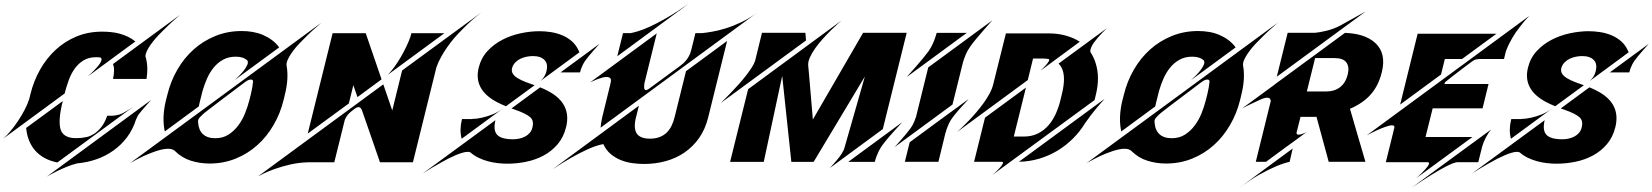

<svg xmlns="http://www.w3.org/2000/svg" viewBox="-94 -899 9183 1067"><path d="M906.2 -816.4Q852.5 -770.5 810.5 -727.5Q785.2 -702.6 770.3 -685.3Q755.4 -668 742.9 -650.4Q730.5 -632.8 722.4 -616Q714.4 -599.1 714.4 -585.9Q715.3 -582 716.3 -578.6Q717.3 -575.2 718.3 -571.8Q730 -523.9 720.7 -464.4L720.2 -460.4H534.2Q539.6 -485.4 539.8 -507.3Q540 -529.3 533.7 -543ZM51.3 -188 254.9 -337.4Q240.7 -281.7 238 -241Q235.4 -200.2 243.7 -176.8Q248.5 -163.1 257.6 -154.3Q266.6 -145.5 277.8 -140.4Q289.1 -135.3 302.2 -133.3Q315.4 -131.3 328.6 -131.3Q332 -131.3 337.2 -131.6Q342.3 -131.8 346.9 -132.1Q351.6 -132.3 355.2 -132.6Q358.9 -132.8 359.9 -132.8Q370.6 -133.8 388.7 -137.7Q406.7 -141.6 427 -154.1Q447.3 -166.5 467.3 -190.4Q487.3 -214.4 502 -255.9H526.9Q537.1 -255.9 547.9 -257.8Q557.6 -259.3 568.6 -262.2Q579.6 -265.1 590.8 -271.5Q602.1 -277.3 612.5 -283.7Q623 -290 631.3 -295.4Q641.1 -301.8 649.4 -307.6L224.6 3.9Q147 -11.7 102.8 -61Q58.6 -110.4 51.3 -188ZM265.1 -379.4 -74.2 -129.9Q-56.2 -146 -34.9 -171.4Q-13.7 -196.8 6.1 -226.6Q25.9 -256.3 42.7 -288.3Q59.6 -320.3 68.8 -350.1L75.2 -376Q92.8 -448.2 128.4 -511.5Q164.1 -574.7 214.8 -621.8Q265.6 -668.9 330.6 -696Q395.5 -723.1 472.7 -723.1Q497.1 -723.1 522 -720.7Q546.9 -718.3 570.6 -711.9Q594.2 -705.6 616.5 -695.1Q638.7 -684.6 658.2 -668.5L395 -475.1Q400.4 -480 409.9 -489Q419.4 -498 429.9 -508.8Q440.4 -519.5 450.2 -531.2Q460 -543 465.3 -553Q470.7 -563 470.5 -570.3Q470.2 -577.6 460.4 -580.1Q455.6 -580.6 450.4 -580.8Q445.3 -581.1 439.9 -581.1Q398.9 -581.1 369.9 -563.2Q340.8 -545.4 320.8 -517.1Q300.8 -488.8 288.1 -453.9Q275.4 -418.9 266.6 -385.3ZM166 82.5 746.1 -343.8Q742.7 -340.3 733.6 -330.1Q724.6 -319.8 713.6 -307.4Q702.6 -294.9 691.7 -282Q680.7 -269 674.3 -259.8Q670.9 -253.9 667.7 -247.1Q664.6 -240.2 661.6 -233.9Q644 -178.7 611.6 -135.7Q579.1 -92.8 536.1 -62.3Q493.2 -31.7 441.9 -13.9Q390.6 3.9 335.4 8.8Q307.1 15.6 277.3 27.8Q247.6 40 222.7 52.2Q193.8 66.4 166 82.5Z M1010.7 -307.6 821.8 -168.5Q805.7 -241.7 826.2 -333.5L836.4 -373.5Q854.5 -447.8 891.8 -512.2Q929.2 -576.7 982.4 -624.3Q1035.6 -671.9 1103.3 -699.2Q1170.9 -726.6 1249 -726.6Q1279.3 -726.6 1308.8 -721.7Q1338.4 -716.8 1365 -705.8Q1391.6 -694.8 1415.3 -677.7Q1439 -660.6 1457.5 -635.7L1209.5 -453.6Q1218.3 -461.4 1232.9 -475.8Q1247.6 -490.2 1260.5 -506.6Q1273.4 -522.9 1280.3 -538.6Q1287.1 -554.2 1279.8 -564Q1267.1 -574.7 1251.5 -579.3Q1235.8 -584 1216.3 -584Q1175.8 -584 1145.5 -567.1Q1115.2 -550.3 1093.3 -523.2Q1071.3 -496.1 1056.4 -462.2Q1041.5 -428.2 1031.7 -394L1018.6 -341.8Q1016.1 -333 1014.4 -324.5Q1012.7 -315.9 1010.7 -307.6ZM629.4 7.3 1691.4 -772.5Q1635.3 -724.6 1591.8 -679.7Q1565.4 -653.8 1550.5 -636Q1535.6 -618.2 1523.4 -600.1Q1511.2 -582 1504.2 -565.2Q1497.1 -548.3 1498.5 -535.6Q1511.7 -463.9 1489.7 -375.5L1481.9 -342.8Q1463.9 -269 1426.5 -204.6Q1389.2 -140.1 1336.2 -92.5Q1283.2 -44.9 1215.8 -17.6Q1148.4 9.8 1070.3 9.8Q1016.6 9.8 966.8 -5.9Q917 -21.5 877.9 -60.1Q865.2 -72.3 839.8 -72.3Q825.7 -72.3 809.1 -68.8Q792.5 -65.4 775.1 -59.8Q757.8 -54.2 740.2 -47.1Q722.7 -40 706.1 -32.7Q668.5 -15.1 629.4 7.3ZM1299.8 -374Q1304.7 -394.5 1307.9 -412.6Q1311 -430.7 1312.5 -447.3Q1311 -457 1299.8 -457Q1293.9 -457 1286.1 -453.9Q1278.3 -450.7 1270.5 -444.8Q1263.2 -439.5 1244.4 -425.3Q1225.6 -411.1 1201.4 -392.8Q1177.2 -374.5 1150.1 -354.2Q1123 -334 1099.9 -316.2Q1076.7 -298.3 1059.8 -285.4Q1043 -272.5 1038.6 -268.6Q1025.9 -257.3 1015.1 -245.4Q1004.4 -233.4 1006.8 -219.7Q1009.3 -176.8 1033.4 -153.8Q1057.6 -130.9 1102.5 -130.9Q1144.5 -130.9 1175.8 -150.9Q1207 -170.9 1230 -201.7Q1252.9 -232.4 1267.8 -269.5Q1282.7 -306.6 1291.5 -341.3Z M2140.6 -507.3 2582.5 -831.1Q2527.3 -788.6 2478.5 -738.8Q2449.7 -710.4 2430.7 -688Q2411.6 -665.5 2393.1 -639.4Q2374.5 -613.3 2358.2 -584.2Q2341.8 -555.2 2331.1 -524.4L2200.7 2.9H2017.6Q1989.7 -77.1 1968.3 -140.1Q1955.1 -178.2 1947.3 -200.4Q1939.5 -222.7 1933.1 -241.2Q1926.8 -259.8 1922.4 -272Q1918 -284.2 1918 -284.7Q1911.6 -303.7 1898.4 -303.7Q1889.2 -303.7 1877 -294.4Q1851.1 -275.9 1839.1 -261.5Q1827.1 -247.1 1822.3 -233.4L1763.7 2.9H1617.2Q1564.9 4.4 1517.3 15.6Q1469.7 26.9 1432.1 40.3Q1394.5 53.7 1369.9 65.9Q1345.2 78.1 1339.4 81.5L2036.1 -430.2L2085.9 -285.2ZM2375.5 -714.4 2060.5 -482.9Q2078.1 -500 2097.4 -526.6Q2116.7 -553.2 2134.3 -583.5Q2151.9 -613.8 2166 -644Q2180.2 -674.3 2188 -698.2L2191.9 -714.4ZM1844.7 -324.2 1616.2 -156.7 1754.4 -714.4H1938.5L2026.4 -458L1892.6 -359.4L1869.6 -425.8Z M2703.6 -298.3 2471.7 -127.9Q2458.5 -175.8 2472.7 -233.9L2473.6 -237.3H2527.8V-237.8Q2555.2 -238.3 2584.5 -245.1Q2611.8 -251 2642.1 -262.9Q2672.4 -274.9 2703.6 -298.3ZM2666 -332.5Q2536.1 -401.9 2566.4 -523.4Q2579.6 -577.1 2615.2 -615.5Q2650.9 -653.8 2698.2 -678.2Q2745.6 -702.6 2799.6 -714.1Q2853.5 -725.6 2903.3 -725.6Q2935.1 -725.6 2967.8 -720.5Q3000.5 -715.3 3030 -703.1Q3059.6 -690.9 3083.5 -670.2Q3107.4 -649.4 3121.6 -618.2Q3123 -615.7 3124 -613Q3125 -610.4 3125.5 -607.9L2909.2 -448.7Q2922.4 -460.4 2929.9 -472.7Q2937.5 -484.9 2940.9 -496.6L2942.4 -502.4Q2953.1 -543.5 2932.6 -564.9Q2911.6 -587.4 2867.2 -587.4Q2850.6 -587.4 2832 -583.7Q2813.5 -580.1 2797.1 -572Q2780.8 -564 2768.6 -551Q2756.3 -538.1 2751.5 -519.5Q2745.6 -495.1 2768.1 -475.1Q2793 -453.6 2861.8 -430.7Q2866.2 -429.2 2869.9 -428Q2873.5 -426.8 2877 -425.3L2717.8 -308.6Q2702.6 -314.5 2689.9 -320.6Q2677.2 -326.7 2666 -332.5ZM3021 -496.6 3237.3 -655.3Q3234.4 -651.9 3224.4 -640.6Q3214.4 -629.4 3202.1 -615.5Q3189.9 -601.6 3177.7 -586.7Q3165.5 -571.8 3158.2 -561.5Q3150.4 -550.3 3144.8 -538.8Q3139.2 -527.3 3135.7 -518.1Q3131.8 -507.3 3129.4 -497.1H3127.4V-496.6ZM2975.6 -379.4Q3081.5 -311 3051.8 -191.9Q3038.1 -136.2 3004.9 -97.4Q2971.7 -58.6 2927 -34.7Q2882.3 -10.7 2830.1 0Q2777.8 10.7 2725.6 10.7Q2700.2 10.7 2672.4 7.6Q2644.5 4.4 2617.2 -2.9Q2589.8 -10.3 2564.9 -22.5Q2540 -34.7 2520 -52.2Q2514.2 -55.2 2505.4 -55.2Q2492.7 -55.2 2475.1 -50Q2457.5 -44.9 2437.7 -36.4Q2418 -27.8 2396.5 -17.1Q2375 -6.3 2355 5.4Q2307.1 31.7 2254.9 65.4L2659.2 -231Q2646 -175.8 2668 -150.9Q2690.9 -125 2757.3 -125Q2774.9 -125 2792 -128.7Q2809.1 -132.3 2824 -140.1Q2838.9 -147.9 2849.9 -160.6Q2860.8 -173.3 2865.2 -191.9Q2874 -227.1 2853.5 -246.6Q2832 -267.1 2769 -289.1Q2758.3 -292.5 2748.5 -296.4L2907.7 -413.6Q2928.2 -405.3 2945.1 -396.7Q2961.9 -388.2 2975.6 -379.4Z M3770.5 -714.8H3806.6Q3828.6 -716.8 3862.8 -722.7Q3897 -728.5 3938.2 -741.2Q3979.5 -753.9 4025.1 -775.4Q4070.8 -796.9 4115.7 -830.1L3243.7 -189.5Q3244.6 -202.6 3246.8 -216.3Q3249 -230 3252 -244.6L3297.4 -429.2Q3297.9 -431.6 3298.3 -433.8Q3298.8 -436 3299.3 -438.5Q3304.2 -457.5 3297.4 -464.4Q3290.5 -471.2 3276.9 -471.2Q3266.1 -471.2 3252.4 -467.5Q3238.8 -463.9 3225.6 -458.7Q3212.4 -453.6 3201.4 -448.5Q3190.4 -443.4 3185.1 -440.9L3555.7 -713.4L3487.3 -437Q3486.3 -430.2 3485.8 -423.3Q3485.4 -416.5 3485.8 -410.9Q3486.3 -405.3 3488.8 -401.6Q3491.2 -397.9 3495.6 -397.9Q3501.5 -397.9 3512.7 -405.8Q3522 -412.6 3536.9 -423.6Q3551.8 -434.6 3569.6 -447.5Q3587.4 -460.4 3606 -474.4Q3624.5 -488.3 3641.1 -500.2Q3657.7 -512.2 3670.2 -521.5Q3682.6 -530.8 3687.5 -534.2Q3695.3 -539.6 3704.1 -547.9Q3712.9 -556.2 3721.2 -566.7Q3729.5 -577.1 3736.1 -590.1Q3742.7 -603 3746.6 -618.2Q3746.6 -618.2 3747.8 -622.3Q3749 -626.5 3750.5 -633.3Q3752 -640.1 3754.2 -648.9Q3756.3 -657.7 3758.8 -666.5Q3764.2 -688 3770.5 -714.8ZM3734.4 -879.4 3336.4 -586.4 3368.2 -714.8H3410.2Q3423.8 -717.3 3450.2 -724.9Q3476.6 -732.4 3516.6 -750.5Q3556.6 -768.6 3610.8 -799.6Q3665 -830.6 3734.4 -879.4ZM3718.3 -503.4 3946.8 -671.4 3841.3 -245.6Q3825.2 -180.7 3791.3 -132.3Q3757.3 -84 3710.4 -51.8Q3663.6 -19.5 3606 -3.7Q3548.3 12.2 3484.9 12.2Q3452.1 12.2 3418.2 7.3Q3384.3 2.4 3353.8 -10.3Q3323.2 -22.9 3298.6 -44.2Q3273.9 -65.4 3258.8 -98.1Q3240.2 -95.2 3218 -87.6Q3195.8 -80.1 3172.4 -69.6Q3148.9 -59.1 3125.5 -46.9Q3102.1 -34.7 3080.6 -22.5Q3029.3 6.8 2977.1 41.5L3456.5 -311.5L3438.5 -239.3Q3425.8 -181.2 3447.3 -153.3Q3467.8 -128.4 3517.6 -128.4Q3547.9 -128.4 3570.6 -137Q3593.3 -145.5 3609.9 -161.1Q3626.5 -176.8 3637.5 -199Q3648.4 -221.2 3655.3 -249Z M4385.3 -674.3 3911.1 -326.2Q3918.5 -333.5 3934.1 -349.1Q3949.7 -364.7 3969.2 -385.3Q3988.8 -405.8 4010.3 -429.4Q4031.7 -453.1 4050.3 -477.1Q4068.8 -501 4083 -522.7Q4097.2 -544.4 4102.5 -561.5L4140.6 -716.8H4381.8ZM4620.1 0.5 4920.4 -220.2Q4896.5 -194.3 4874.5 -169.9Q4861.8 -155.8 4853.3 -146Q4844.7 -136.2 4836.4 -126.2Q4828.1 -116.2 4820.3 -106.4Q4812.5 -96.7 4807.1 -88.9Q4796.4 -73.2 4788.8 -57.4Q4781.2 -41.5 4776.4 -28.8Q4771 -13.7 4767.6 0.5V-1.5L4767.1 0.5ZM4712.4 -474.1 4427.7 0.5H4303.7L4252.9 -477.5L4150.4 0.5H3963.4L4063.5 -403.3L4582 -784.7Q4577.1 -780.3 4561 -765.9Q4544.9 -751.5 4523.7 -730.5Q4502.4 -709.5 4479.5 -684.1Q4456.5 -658.7 4437.5 -632.3Q4418.5 -606 4407 -580.3Q4395.5 -554.7 4397.5 -534.2Q4397.5 -534.2 4398.7 -521Q4399.9 -507.8 4401.9 -486.8Q4403.8 -465.8 4406 -439Q4408.2 -412.1 4410.6 -384.3Q4416.5 -318.4 4423.3 -234.9L4702.6 -716.8H4944.8L4812 -181.6L4518.6 34.2Q4538.1 13.2 4554.7 -6.8Q4564.5 -18.6 4570.6 -26.6Q4576.7 -34.7 4582.3 -43.5Q4587.9 -52.2 4592.3 -60.5Q4596.7 -68.8 4598.6 -76.2Z M5064.5 -524.4 5420.9 -786.1Q5416.5 -781.7 5401.4 -764.6Q5386.2 -747.6 5367.2 -725.6Q5348.1 -703.6 5329.1 -680.7Q5310.1 -657.7 5298.8 -641.6Q5281.2 -616.7 5271.5 -592.3Q5261.7 -567.9 5257.8 -553.7L5199.2 -317.9L4877.4 -81.5Q4880.4 -84.5 4891.6 -96.9Q4902.8 -109.4 4916.7 -125.5Q4930.7 -141.6 4944.6 -158.4Q4958.5 -175.3 4966.8 -187Q4979 -204.1 4986.1 -221.7Q4993.2 -239.3 4996.6 -249.5ZM5189 -275.9V-275.4L5289.6 -349.1Q5269.5 -327.6 5251.5 -307.6Q5240.7 -295.9 5233.6 -287.6Q5226.6 -279.3 5219.7 -271Q5212.9 -262.7 5206.3 -254.4Q5199.7 -246.1 5195.3 -239.7Q5186 -226.6 5179.7 -213.1Q5173.3 -199.7 5169.4 -188.5Q5164.6 -175.8 5162.1 -164.1H5161.1L5121.1 0H4934.6L4961.4 -108.4ZM5278.8 -716.3 4944.3 -470.7Q4948.2 -475.1 4963.6 -492.2Q4979 -509.3 4998 -531Q5017.1 -552.7 5036.1 -575.9Q5055.2 -599.1 5066.9 -615.2Q5078.6 -632.8 5087.2 -650.4Q5095.7 -668 5100.6 -682.6Q5106.9 -699.2 5110.8 -714.8H5111.3L5111.8 -716.3Z M5568.4 0 6044.4 -349.6Q6041 -345.7 6029.1 -332.3Q6017.1 -318.8 6001.5 -300.3Q5985.8 -281.7 5968.8 -259.5Q5951.7 -237.3 5937 -215.8Q5907.2 -167 5867.4 -127.7Q5827.6 -88.4 5780.3 -60.3Q5732.9 -32.2 5679.4 -16.6Q5626 -1 5568.4 0ZM5617.7 -454.1 5225.6 -166Q5235.8 -174.8 5252.7 -191.2Q5269.5 -207.5 5289.8 -228.5Q5310.1 -249.5 5331.5 -274.7Q5353 -299.8 5372.1 -326.2Q5391.1 -352.5 5405.5 -379.4Q5419.9 -406.2 5425.8 -431.2L5496.1 -713.4H5735.4Q5784.7 -713.4 5828.9 -701.2Q5873 -689 5906.7 -667L5688 -505.9Q5692.9 -510.7 5702.6 -520.3Q5712.4 -529.8 5721.2 -540Q5730 -550.3 5734.6 -559.1Q5739.3 -567.9 5733.9 -570.8Q5719.2 -573.7 5702.6 -573.7H5647ZM5420.4 73.7Q5428.2 67.4 5440.9 55.4Q5453.6 43.5 5464.1 31.5Q5474.6 19.5 5478.8 10.3Q5482.9 1 5473.1 0H5319.3L5379.9 -245.1L5607.4 -412.1L5540 -140.1H5595.2Q5640.1 -140.1 5674.1 -157.2Q5708 -174.3 5732.7 -202.6Q5757.3 -231 5773.7 -267.6Q5790 -304.2 5799.3 -343.3L5806.6 -373.5Q5832 -474.1 5804.7 -524.4Q5797.9 -537.1 5788.6 -545.4L6057.1 -742.2Q6028.3 -714.4 6006.3 -689Q5993.7 -673.8 5986.3 -663.8Q5979 -653.8 5973.9 -643.6Q5968.8 -633.3 5966.3 -624.3Q5963.9 -615.2 5966.3 -608.4Q5984.4 -582 5994.6 -548.8Q6020 -470.2 5996.1 -373L5988.8 -342.8Z M6326.2 -307.6 6137.2 -168.5Q6121.1 -241.7 6141.6 -333.5L6151.9 -373.5Q6169.9 -447.8 6207.3 -512.2Q6244.6 -576.7 6297.9 -624.3Q6351.1 -671.9 6418.7 -699.2Q6486.3 -726.6 6564.5 -726.6Q6594.7 -726.6 6624.3 -721.7Q6653.8 -716.8 6680.4 -705.8Q6707 -694.8 6730.7 -677.7Q6754.4 -660.6 6772.9 -635.7L6524.9 -453.6Q6533.7 -461.4 6548.3 -475.8Q6563 -490.2 6575.9 -506.6Q6588.9 -522.9 6595.7 -538.6Q6602.5 -554.2 6595.2 -564Q6582.5 -574.7 6566.9 -579.3Q6551.3 -584 6531.7 -584Q6491.2 -584 6460.9 -567.1Q6430.7 -550.3 6408.7 -523.2Q6386.7 -496.1 6371.8 -462.2Q6356.9 -428.2 6347.2 -394L6334 -341.8Q6331.5 -333 6329.8 -324.5Q6328.1 -315.9 6326.2 -307.6ZM5944.8 7.3 7006.8 -772.5Q6950.7 -724.6 6907.2 -679.7Q6880.9 -653.8 6866 -636Q6851.1 -618.2 6838.9 -600.1Q6826.7 -582 6819.6 -565.2Q6812.5 -548.3 6814 -535.6Q6827.1 -463.9 6805.2 -375.5L6797.4 -342.8Q6779.3 -269 6741.9 -204.6Q6704.6 -140.1 6651.6 -92.5Q6598.6 -44.9 6531.2 -17.6Q6463.9 9.8 6385.7 9.8Q6332 9.8 6282.2 -5.9Q6232.4 -21.5 6193.4 -60.1Q6180.7 -72.3 6155.3 -72.3Q6141.1 -72.3 6124.5 -68.8Q6107.9 -65.4 6090.6 -59.8Q6073.2 -54.2 6055.7 -47.1Q6038.1 -40 6021.5 -32.7Q5983.9 -15.1 5944.8 7.3ZM6615.2 -374Q6620.1 -394.5 6623.3 -412.6Q6626.5 -430.7 6627.9 -447.3Q6626.5 -457 6615.2 -457Q6609.4 -457 6601.6 -453.9Q6593.8 -450.7 6585.9 -444.8Q6578.6 -439.5 6559.8 -425.3Q6541 -411.1 6516.8 -392.8Q6492.7 -374.5 6465.6 -354.2Q6438.5 -334 6415.3 -316.2Q6392.1 -298.3 6375.2 -285.4Q6358.4 -272.5 6354 -268.6Q6341.3 -257.3 6330.6 -245.4Q6319.8 -233.4 6322.3 -219.7Q6324.7 -176.8 6348.9 -153.8Q6373 -130.9 6418 -130.9Q6460 -130.9 6491.2 -150.9Q6522.5 -170.9 6545.4 -201.7Q6568.4 -232.4 6583.3 -269.5Q6598.1 -306.6 6606.9 -341.3Z M7549.3 -659.7Q7611.3 -602.1 7585 -497.1Q7566.4 -421.9 7522.9 -373.3Q7479.5 -324.7 7408.2 -294.4L7461.4 -111.3V-111.8L7494.1 0H7290L7222.2 -249.5H7133.3L7110.8 -159.7Q7111.3 -156.7 7113.5 -153.6Q7115.7 -150.4 7123 -150.4Q7128.9 -150.4 7139.2 -153.6Q7149.4 -156.7 7166 -164.1Q7165.5 -164.1 7155.8 -157Q7146 -149.9 7130.4 -138.2Q7114.7 -126.5 7094.5 -111.8Q7074.2 -97.2 7053.2 -82Q7004.4 -45.9 6941.9 0H6884.8L6968.3 -338.4Q6967.8 -342.8 6964.1 -349.4Q6960.4 -356 6947.8 -356Q6941.9 -356 6933.6 -354Q6925.3 -352.1 6914.1 -347.2Q6892.1 -337.4 6872.8 -328.1Q6853.5 -318.8 6838.9 -312Q6822.3 -303.7 6808.1 -295.9L6991.2 -430.2V-430.7L7380.4 -716.3Q7402.3 -715.3 7425.3 -712.4Q7448.2 -709.5 7470.2 -702.9Q7492.2 -696.3 7512.5 -685.8Q7532.7 -675.3 7549.3 -659.7ZM7395.5 -483.9Q7406.2 -527.8 7388.2 -551.8Q7370.6 -576.2 7322.8 -576.2H7214.4L7168.5 -390.6H7274.4Q7321.8 -390.6 7352.8 -414.3Q7383.8 -438 7395.5 -483.9ZM7495.1 -835 7001.5 -472.7 7062 -716.8H7214.8Q7227.5 -718.3 7243.9 -720.9Q7260.3 -723.6 7278.6 -728.3Q7296.9 -732.9 7316.2 -740Q7335.4 -747.1 7354 -756.8Q7374 -768.1 7394.3 -779.3Q7414.6 -790.5 7433.1 -800.8Q7451.7 -811 7467.5 -819.8Q7483.4 -828.6 7495.1 -835ZM6789.1 147.9 7089.8 -73.7 7072.8 0.5Q7039.6 7.3 6996.1 25.9Q6957 42.5 6906 70.8Q6855 99.1 6789.1 147.9Z M7914.1 -484.9 7687 -317.9 7784.2 -711.4H8222.2L8031.2 -571.3H7935.5ZM7752.4 143.1 8193.8 -180.2Q8186 -171.9 8178.2 -160.2Q8170.4 -148.4 8163.6 -135.5Q8156.7 -122.6 8151.4 -109.4Q8146 -96.2 8143.1 -85.4L8121.1 2.4H8003.4Q7993.7 3.4 7977.5 9.8Q7961.4 16.1 7941.9 26.1Q7922.4 36.1 7900.9 48.6Q7879.4 61 7858.4 74.2Q7808.6 105 7752.4 143.1ZM7501.5 -147 8404.3 -810.5Q8377.4 -782.7 8353 -750.5Q8338.4 -731.9 8328.6 -717.5Q8318.8 -703.1 8309.1 -686.3Q8299.3 -669.4 8290.3 -650.9Q8281.2 -632.3 8274.4 -612.8L8264.2 -571.3H8129.9Q8127.9 -570.8 8127 -570.8H8126.5Q8119.6 -570.8 8108.6 -568.6Q8097.7 -566.4 8083 -554.7Q8072.3 -546.9 8052 -531.7Q8031.7 -516.6 8010.5 -500.2Q7989.3 -483.9 7971.4 -470Q7953.6 -456.1 7947.3 -450.7Q7944.3 -448.7 7941.2 -446Q7938 -443.4 7935.8 -440.7Q7933.6 -438 7933.3 -435.5Q7933.1 -433.1 7936.5 -432.1H8178.2L8145 -296.9H7867.7L7828.1 -137.7H8088.9L7776.9 90.8Q7780.8 87.4 7789.3 79.6Q7797.9 71.8 7807.4 62.3Q7816.9 52.7 7826.2 42.5Q7835.4 32.2 7841.3 23.7Q7847.2 15.1 7847.7 9.3Q7848.1 3.4 7840.8 2.4H7607.4Q7620.6 -50.8 7630.9 -92.3Q7637.2 -117.7 7640.9 -132.6Q7644.5 -147.5 7647.5 -159.7Q7650.4 -171.9 7652.3 -180.2Q7654.3 -188.5 7654.8 -189Q7656.2 -196.3 7652.8 -199.5Q7649.4 -202.6 7642.1 -202.6Q7634.8 -202.6 7625.2 -200.2Q7615.7 -197.8 7604.5 -193.8Q7593.3 -189.9 7581.3 -185.1Q7569.3 -180.2 7557.6 -174.8Q7530.8 -162.6 7501.5 -147Z M8534.7 -298.3 8302.7 -127.9Q8289.6 -175.8 8303.7 -233.9L8304.7 -237.3H8358.9V-237.8Q8386.2 -238.3 8415.5 -245.1Q8442.9 -251 8473.1 -262.9Q8503.4 -274.9 8534.7 -298.3ZM8497.1 -332.5Q8367.2 -401.9 8397.5 -523.4Q8410.6 -577.1 8446.3 -615.5Q8481.9 -653.8 8529.3 -678.2Q8576.7 -702.6 8630.6 -714.1Q8684.6 -725.6 8734.4 -725.6Q8766.1 -725.6 8798.8 -720.5Q8831.5 -715.3 8861.1 -703.1Q8890.6 -690.9 8914.6 -670.2Q8938.5 -649.4 8952.6 -618.2Q8954.1 -615.7 8955.1 -613Q8956.1 -610.4 8956.5 -607.9L8740.2 -448.7Q8753.4 -460.4 8761 -472.7Q8768.6 -484.9 8772 -496.6L8773.4 -502.4Q8784.2 -543.5 8763.7 -564.9Q8742.7 -587.4 8698.2 -587.4Q8681.6 -587.4 8663.1 -583.7Q8644.5 -580.1 8628.2 -572Q8611.8 -564 8599.6 -551Q8587.4 -538.1 8582.5 -519.5Q8576.7 -495.1 8599.1 -475.1Q8624 -453.6 8692.9 -430.7Q8697.3 -429.2 8700.9 -428Q8704.6 -426.8 8708 -425.3L8548.8 -308.6Q8533.7 -314.5 8521 -320.6Q8508.3 -326.7 8497.1 -332.5ZM8852.1 -496.6 9068.4 -655.3Q9065.4 -651.9 9055.4 -640.6Q9045.4 -629.4 9033.2 -615.5Q9021 -601.6 9008.8 -586.7Q8996.6 -571.8 8989.3 -561.5Q8981.4 -550.3 8975.8 -538.8Q8970.2 -527.3 8966.8 -518.1Q8962.9 -507.3 8960.4 -497.1H8958.5V-496.6ZM8806.6 -379.4Q8912.6 -311 8882.8 -191.9Q8869.1 -136.2 8835.9 -97.4Q8802.7 -58.6 8758.1 -34.7Q8713.4 -10.7 8661.1 0Q8608.9 10.7 8556.6 10.7Q8531.2 10.7 8503.4 7.6Q8475.6 4.4 8448.2 -2.9Q8420.9 -10.3 8396 -22.5Q8371.1 -34.7 8351.1 -52.2Q8345.2 -55.2 8336.4 -55.2Q8323.7 -55.2 8306.2 -50Q8288.6 -44.9 8268.8 -36.4Q8249 -27.8 8227.5 -17.1Q8206.1 -6.3 8186 5.4Q8138.2 31.7 8085.9 65.4L8490.2 -231Q8477.1 -175.8 8499 -150.9Q8522 -125 8588.4 -125Q8606 -125 8623 -128.7Q8640.1 -132.3 8655 -140.1Q8669.9 -147.9 8680.9 -160.6Q8691.9 -173.3 8696.3 -191.9Q8705.1 -227.1 8684.6 -246.6Q8663.1 -267.1 8600.1 -289.1Q8589.4 -292.5 8579.6 -296.4L8738.8 -413.6Q8759.3 -405.3 8776.1 -396.7Q8793 -388.2 8806.6 -379.4Z"/></svg>

Font: Facon
Style: Bold Italic
Weight: 700
Italic angle: -12°
Designer: Google
Version: Version 2.001150; 2014